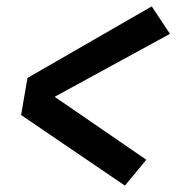

<svg xmlns="http://www.w3.org/2000/svg" viewBox="-20 -642 552 601"><path d="M371 -61 46 -282 66 -398 455 -622 512 -536 151 -339 438 -142Z"/></svg>

Font: Iosevka Heavy
Style: Italic
Weight: 900
Italic angle: -9°
Monospace: yes
Designer: Belleve Invis
Foundry: Belleve Invis
Version: Version 32.5.0; ttfautohint (v1.8.4)